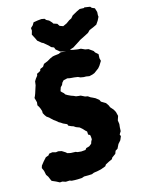

<svg xmlns="http://www.w3.org/2000/svg" viewBox="-157 -966 783 1057"><g transform="rotate(-15 234.5 -437.5)"><path d="M135 15 117 14 106 10 84 11 66 5 52 6 33 -4 10 -14 6 -22 -2 -41 -11 -54 -16 -78 -24 -96 -20 -109 -5 -128 13 -148 30 -154 35 -162 54 -165 74 -160 87 -162 106 -158 125 -146 133 -139 151 -135 179 -134 189 -130 210 -128 234 -130 241 -139 259 -144 273 -155 277 -167 283 -178 282 -193 280 -203 270 -208 269 -226 261 -233 248 -247 235 -258 216 -265 204 -273 192 -277 177 -284 174 -293 152 -303 142 -310 131 -316 117 -328 107 -335 94 -347 87 -354 74 -363 66 -374 59 -387V-399L54 -414L49 -425L42 -436L44 -453L37 -479L42 -489L47 -502L57 -533L61 -545L64 -567L72 -580L83 -594L85 -604L106 -615L109 -625L127 -633L136 -647L160 -657L177 -667L193 -674L203 -676L228 -679L242 -685L268 -681L296 -684L311 -680L337 -676L354 -675L365 -670L376 -665L394 -662L419 -644L424 -635L440 -621L439 -598L443 -582L428 -558L418 -546L391 -526L378 -521L360 -517L342 -520H329L311 -523L298 -529L277 -532L264 -533L253 -534L239 -537L227 -534L217 -532L207 -521L202 -509L192 -499L185 -478L190 -472L200 -463L206 -454L218 -447L235 -439L247 -435L260 -429L274 -427L286 -426L308 -415L323 -412L336 -403L347 -398L361 -391L379 -377L385 -365L410 -350L421 -334L426 -322L441 -305L450 -289L456 -265L448 -241L451 -220L449 -202L448 -180L438 -164L442 -153L433 -132L418 -115L406 -91L393 -83L387 -67L366 -52L361 -43L343 -35L322 -24L316 -15L289 -5L271 -1L246 3L234 8L213 9H189L174 14L151 15ZM280 -675 273 -680 239 -690 218 -707 213 -720 198 -726 188 -737 162 -759 155 -762 133 -780 126 -795 113 -820 119 -841 118 -856 131 -868 140 -883 165 -887 186 -889 203 -886 211 -877 225 -870 239 -855 243 -848 264 -841 273 -827 292 -820 314 -830 332 -843 346 -850 358 -864 387 -880 404 -888 429 -887 430 -890 463 -885 470 -877 486 -870 493 -847 492 -829 493 -820 483 -800 470 -781 449 -771 427 -762 414 -749 389 -736 363 -723 348 -713 315 -692 299 -687Z"/></g></svg>

Font: Winky Rough
Style: Bold Italic
Weight: 700
Italic angle: -8.97852°
Designer: Simon Atzbach
Foundry: typofactur
Version: Version 1.206; ttfautohint (v1.8.4.7-5d5b)